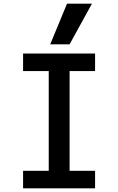

<svg xmlns="http://www.w3.org/2000/svg" viewBox="-20 -1020 640 1040"><path d="M105 0V-95H244V-635H105V-730H495V-635H357V-95H495V0ZM357 -780H252L343 -1000H478Z"/></svg>

Font: M PLUS Code Latin 60 Medium
Style: Regular
Weight: 500
Width: 7
Monospace: yes
Designer: Coji Morishita
Foundry: UNDERFOREST DESIGN
Version: Version 1.005; ttfautohint (v1.8.3)